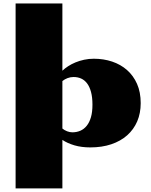

<svg xmlns="http://www.w3.org/2000/svg" viewBox="-20 -826 854 1088"><path d="M68.4 -806.2H333.5V-425.3Q347.2 -438.5 366 -450.7Q384.8 -462.9 407.7 -472.4Q430.7 -481.9 456.8 -487.5Q482.9 -493.2 511.7 -493.2Q566.9 -493.2 615.2 -477.1Q663.6 -460.9 699.7 -429.2Q735.8 -397.5 756.6 -350.6Q777.3 -303.7 777.3 -241.7Q777.3 -184.6 757.6 -138.4Q737.8 -92.3 700.7 -59.3Q663.6 -26.4 610.6 -8.5Q557.6 9.3 491.7 9.3Q441.9 9.3 401.9 -2.4Q361.8 -14.2 333.5 -33.2V241.7H68.4ZM333.5 -97.7Q345.2 -87.9 360.4 -82Q375.5 -76.2 390.1 -76.2Q414.6 -76.2 435.3 -85.2Q456.1 -94.2 471.4 -113.3Q486.8 -132.3 495.4 -161.9Q503.9 -191.4 503.9 -232.9Q503.9 -274.9 495.8 -304.7Q487.8 -334.5 473.6 -353.3Q459.5 -372.1 439.9 -380.9Q420.4 -389.6 397 -389.6Q378.9 -389.6 362.5 -383.3Q346.2 -377 333.5 -366.7Z"/></svg>

Font: Poller One
Style: Regular
Weight: 400
Designer: Yvonne Schttler
Foundry: Yvonne Schttler
Version: Version 1.002